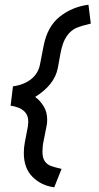

<svg xmlns="http://www.w3.org/2000/svg" viewBox="-20 -621 420 814"><path d="M150 -350 165 -427Q181 -509 233.5 -550.5Q286 -592 355 -601L365 -521Q326 -512 303.5 -502.5Q281 -493 263.5 -468.5Q246 -444 237 -398L225 -332Q211 -261 129 -210Q150 -195 165 -170.5Q180 -146 180 -114Q180 -98 178 -90L165 -24Q160 -2 160 22Q160 48 169.5 62Q179 76 194.5 82Q210 88 241 95L210 173Q155 166 118 129Q81 92 81 28Q81 5 85 -16L98 -84Q100 -100 100 -105Q100 -162 25 -173L35 -255Q81 -261 112 -285.5Q143 -310 150 -350Z"/></svg>

Font: Cambay Devanagari
Style: Bold Italic
Weight: 700
Designer: Pooja Saxena
Foundry: Pooja Saxena
Version: Version 1.005;PS 001.005;hotconv 1.0.70;makeotf.lib2.5.58329